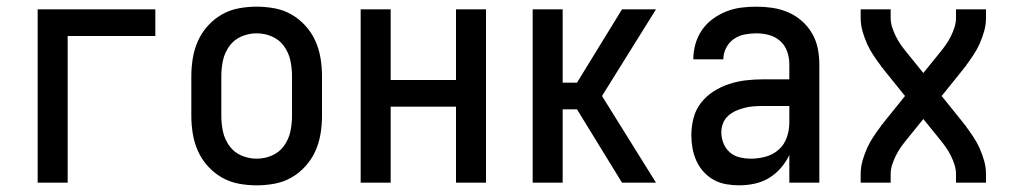

<svg xmlns="http://www.w3.org/2000/svg" viewBox="-20 -548 3040 576"><path d="M93 0V-520H446V-440H183V0Z M750 8Q723 8 696 3Q669 -2 645.5 -15.5Q622 -29 603.5 -49.5Q585 -70 574 -94.5Q563 -119 558.5 -146Q554 -173 554 -200V-320Q554 -347 558.5 -374Q563 -401 574 -425.5Q585 -450 603.5 -470.5Q622 -491 645.5 -504.5Q669 -518 696 -523Q723 -528 750 -528Q777 -528 804 -523Q831 -518 854.5 -504.5Q878 -491 896.5 -470.5Q915 -450 926 -425.5Q937 -401 941.5 -374Q946 -347 946 -320V-200Q946 -173 941.5 -146Q937 -119 926 -94.5Q915 -70 896.5 -49.5Q878 -29 854.5 -15.5Q831 -2 804 3Q777 8 750 8ZM750 -72Q774 -72 796 -81.5Q818 -91 832 -110.5Q846 -130 851 -153Q856 -176 856 -200V-320Q856 -344 851 -367Q846 -390 832 -409.5Q818 -429 796 -438.5Q774 -448 750 -448Q726 -448 704 -438.5Q682 -429 668 -409.5Q654 -390 649 -367Q644 -344 644 -320V-200Q644 -176 649 -153Q654 -130 668 -110.5Q682 -91 704 -81.5Q726 -72 750 -72Z M1062 0V-520H1152V-308H1348V-520H1438V0H1348V-228H1152V0Z M1578 0V-520H1668V-300H1711L1846 -520H1948L1786 -260L1948 0H1846L1711 -220H1668V0Z M2197 8Q2178 8 2158 4.5Q2138 1 2121 -8.5Q2104 -18 2090.5 -33Q2077 -48 2069 -66Q2061 -84 2057.5 -103.5Q2054 -123 2054 -142Q2054 -168 2060.5 -193.5Q2067 -219 2083 -239.5Q2099 -260 2121 -274Q2143 -288 2167.5 -296Q2192 -304 2217.5 -307Q2243 -310 2269 -310H2348V-355Q2348 -375 2341.5 -393.5Q2335 -412 2320.5 -425Q2306 -438 2287 -443Q2268 -448 2249 -448Q2231 -448 2213.5 -444.5Q2196 -441 2181.5 -431Q2167 -421 2158.5 -404.5Q2150 -388 2150 -370H2060V-371Q2060 -394 2066.5 -416.5Q2073 -439 2086 -458Q2099 -477 2118 -491Q2137 -505 2158.5 -513.5Q2180 -522 2202.5 -525Q2225 -528 2249 -528Q2273 -528 2297 -524.5Q2321 -521 2343.5 -511.5Q2366 -502 2384.5 -486Q2403 -470 2415.5 -449Q2428 -428 2433 -404Q2438 -380 2438 -355V0H2348V-83Q2338 -62 2322.5 -44Q2307 -26 2287 -14Q2267 -2 2244 3Q2221 8 2197 8ZM2233 -72Q2255 -72 2277 -78Q2299 -84 2316 -99Q2333 -114 2340.5 -136Q2348 -158 2348 -180V-230H2269Q2255 -230 2241 -229Q2227 -228 2213.5 -224.5Q2200 -221 2187.5 -215.5Q2175 -210 2164.5 -200.5Q2154 -191 2149 -178Q2144 -165 2144 -151Q2144 -134 2150.5 -118Q2157 -102 2169.5 -91Q2182 -80 2199 -76Q2216 -72 2233 -72Z M2562 0V-26Q2562 -46 2567.5 -65.5Q2573 -85 2581 -103Q2589 -121 2600 -137.5Q2611 -154 2623 -170V-171Q2625 -173 2626.5 -174.5Q2628 -176 2629 -178L2695 -260L2629 -342Q2628 -344 2626.5 -345.5Q2625 -347 2623 -349V-350Q2611 -366 2600 -382.5Q2589 -399 2581 -417Q2573 -435 2567.5 -454.5Q2562 -474 2562 -494V-520H2652V-494Q2652 -480 2656.5 -466Q2661 -452 2667.5 -439Q2674 -426 2682 -414.5Q2690 -403 2699 -392L2750 -329L2801 -392Q2810 -403 2818 -414.5Q2826 -426 2832.5 -439Q2839 -452 2843.5 -466Q2848 -480 2848 -494V-520H2938V-494Q2938 -474 2932.5 -454.5Q2927 -435 2919 -417Q2911 -399 2900 -382.5Q2889 -366 2877 -350V-349Q2875 -347 2873.5 -345.5Q2872 -344 2871 -342L2805 -260L2871 -178Q2872 -176 2873.5 -174.5Q2875 -173 2877 -171V-170Q2889 -154 2900 -137.5Q2911 -121 2919 -103Q2927 -85 2932.5 -65.5Q2938 -46 2938 -26V0H2848V-26Q2848 -40 2843.5 -54Q2839 -68 2832.5 -81Q2826 -94 2818 -105.5Q2810 -117 2801 -128L2750 -191L2699 -128Q2690 -117 2682 -105.5Q2674 -94 2667.5 -81Q2661 -68 2656.5 -54Q2652 -40 2652 -26V0Z"/></svg>

Font: Iosevka Curly Medium
Style: Regular
Weight: 500
Monospace: yes
Designer: Belleve Invis
Foundry: Belleve Invis
Version: Version 22.1.2; ttfautohint (v1.8.4)